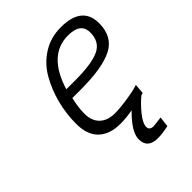

<svg xmlns="http://www.w3.org/2000/svg" viewBox="-199 -614 900 900"><g transform="rotate(-45 251.5 -164.0)"><path d="M175 -285C210.3 -400.3 271.7 -458 359 -458C415 -458 443 -436.7 443 -394C443 -352.7 426.5 -324.2 393.5 -308.5C360.5 -292.8 307.3 -285 234 -285ZM394 121 343 127C324.3 127 315 119.7 315 105C315 89 324.7 69 344 45C363.3 21 383.3 0.7 404 -16C408.7 -17.3 412.7 -18.7 416 -20L420 -69L396 -62C379.3 -58 357.3 -54 330 -50C302.7 -46 278 -44 256 -44C224.7 -44 199.8 -52.7 181.5 -70C163.2 -87.3 154 -112 154 -144C154 -172 158 -202.7 166 -236H222C318.7 -236 389.7 -247.8 435 -271.5C480.3 -295.2 503 -336.3 503 -395C503 -471 456 -509 362 -509C317.3 -509 277.3 -497.8 242 -475.5C206.7 -453.2 178.5 -423.7 157.5 -387C136.5 -350.3 120.5 -310.7 109.5 -268C98.5 -225.3 93 -182 93 -138C93 -89.3 105.8 -52.7 131.5 -28C157.2 -3.3 193.3 9 240 9C266.7 9 294 6.3 322 1C273.3 48.3 249 88.3 249 121C249 161 271.7 181 317 181C336.3 181 360 178 388 172Z"/></g></svg>

Font: RazerF5 Light
Style: Italic
Weight: 300
Foundry: Razer Inc.
Version: Version 2